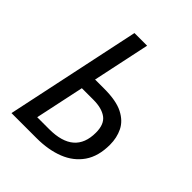

<svg xmlns="http://www.w3.org/2000/svg" viewBox="-199 -835 955 955"><g transform="rotate(45 278.5 -357.0)"><path d="M41 0 192 -714H281L217 -412H282Q366 -412 413 -388Q460 -364 479.5 -324Q499 -284 499 -235Q499 -154 463 -102Q427 -50 363.5 -25Q300 0 217 0ZM146 -76H230Q407 -76 407 -228Q407 -287 374 -311Q341 -335 282 -335H201Z"/></g></svg>

Font: Manna Sans
Style: Italic
Weight: 400
Italic angle: -12°
Designer: Monotype Design Team
Foundry: Monotype Imaging Inc.
Version: Version 2.001.1; ttfautohint (v1.8.2)